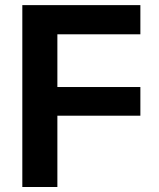

<svg xmlns="http://www.w3.org/2000/svg" viewBox="-20 -748 636 768"><path d="M69.3 0V-727.5H541.5V-610.8H209.5V-399.9H541.5V-285.2H209.5V0Z"/></svg>

Font: Inter
Style: 650
Weight: 650
Designer: Rasmus Andersson
Foundry: rsms
Version: Version 4.001;git-66647c0bb